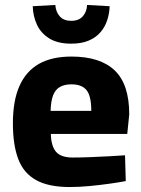

<svg xmlns="http://www.w3.org/2000/svg" viewBox="-20 -742 569 774"><path d="M261 12Q176 12 125.5 -16Q75 -44 53.5 -101Q32 -158 32 -245Q32 -336 58.5 -395.5Q85 -455 137 -484.5Q189 -514 268 -514Q384 -514 442.5 -458Q501 -402 501 -281L493 -202H185Q186 -154 205.5 -130.5Q225 -107 273 -107Q304 -107 342.5 -108.5Q381 -110 419 -112Q457 -114 484 -116L487 -12Q461 -7 422 -1.5Q383 4 341 8Q299 12 261 12ZM184 -295H348Q348 -355 329 -378.5Q310 -402 268 -402Q240 -402 221.5 -391.5Q203 -381 194 -357.5Q185 -334 184 -295ZM267 -566Q212 -566 178 -587.5Q144 -609 128.5 -643.5Q113 -678 112 -717L203 -722Q205 -694 221 -676Q237 -658 267 -658Q298 -658 314 -676.5Q330 -695 331 -722L422 -717Q421 -687 412 -660Q403 -633 385 -612Q367 -591 338 -578.5Q309 -566 267 -566Z"/></svg>

Font: Cairo Play ExtraBold
Style: Regular
Weight: 800
Version: Version 3.119